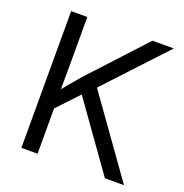

<svg xmlns="http://www.w3.org/2000/svg" viewBox="-130 -844 919 960"><g transform="rotate(20 329.0 -364.0)"><path d="M146 -212.4 145 -308.1Q170.4 -341.3 195.6 -371.6Q220.7 -401.9 246.6 -431.4Q272.5 -460.9 299.8 -489.7L519.5 -727.5H632.8L323.2 -395.5H318.4ZM86.9 0V-727.5H172.9V-477.1L171.9 -318.8L172.9 -276.4V0ZM531.2 0 265.1 -373.5 318.8 -440.4 632.8 0Z"/></g></svg>

Font: V-Inter
Style: Regular-375
Weight: 375
Designer: Rasmus Andersson
Foundry: rsms
Version: Version 4.000;git-4146feb